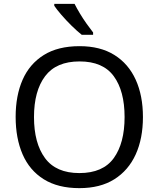

<svg xmlns="http://www.w3.org/2000/svg" viewBox="-20 -964 821 994"><path d="M720 -358Q720 -247 682.5 -164.5Q645 -82 572 -36Q499 10 391 10Q280 10 206.5 -36Q133 -82 97 -165Q61 -248 61 -359Q61 -469 97 -551Q133 -633 206.5 -679Q280 -725 392 -725Q499 -725 572 -679.5Q645 -634 682.5 -551.5Q720 -469 720 -358ZM156 -358Q156 -223 213 -145.5Q270 -68 391 -68Q513 -68 569 -145.5Q625 -223 625 -358Q625 -493 569 -569.5Q513 -646 392 -646Q271 -646 213.5 -569.5Q156 -493 156 -358ZM366 -944Q377 -922 393.5 -894.5Q410 -867 428.5 -841Q447 -815 462 -796V-784H403Q380 -802 351 -830.5Q322 -859 297.5 -887.5Q273 -916 261 -934V-944Z"/></svg>

Font: Noto Sans Multani
Style: Regular
Weight: 400
Designer: Monotype Design Team
Foundry: Monotype Imaging Inc.
Version: Version 2.002; ttfautohint (v1.8.4.7-5d5b)